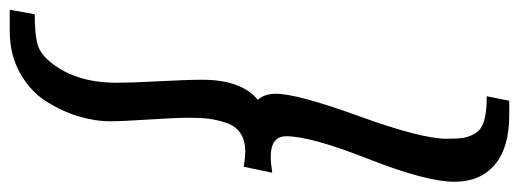

<svg xmlns="http://www.w3.org/2000/svg" viewBox="-354 -442 1039 384"><g transform="rotate(-90 165.0 -250.5)"><path d="M337 -750 328 -700Q292 -700 272 -695.5Q252 -691 237 -674Q191 -623 191 -536Q191 -508 194 -451Q197 -394 197 -365Q197 -287 157 -254Q169 -240 169 -218Q169 -175 124 -51Q79 73 79 124Q79 147 81 158.5Q83 170 90.5 182Q98 194 116 199Q134 204 164 204L155 249H126Q61 249 27 220Q-7 191 -7 140Q-7 83 38.5 -32.5Q84 -148 84 -197Q84 -228 43 -228Q30 -228 11 -225L23 -282Q41 -279 54 -279Q76 -279 90.5 -289Q105 -299 111 -317.5Q117 -336 119 -352Q121 -368 121 -390Q121 -418 117.5 -471Q114 -524 114 -549Q114 -580 124 -613Q134 -646 154 -677.5Q174 -709 210.5 -729.5Q247 -750 294 -750Z"/></g></svg>

Font: Lobster Two
Style: Bold Italic
Weight: 700
Designer: Pablo Impallari
Foundry: Pablo Impallari. www.impallari.com
Version: Version 2.000